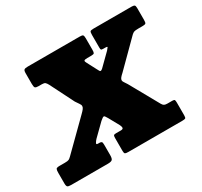

<svg xmlns="http://www.w3.org/2000/svg" viewBox="-222 -955 1218 1159"><g transform="rotate(-30 387.0 -375.0)"><path d="M114.5 -615H90.5Q73 -615 67.8 -620.5Q62.5 -626 62.5 -647V-721.5Q62.5 -740 68.8 -745Q75 -750 93.5 -750H454.5Q472 -750 477.2 -745.8Q482.5 -741.5 482.5 -723V-643Q482.5 -626 479 -620.5Q475.5 -615 458.5 -615H431Q411 -615 408.2 -609.8Q405.5 -604.5 413.5 -591L446 -529Q451.5 -519.5 454.5 -513.2Q457.5 -507 462 -507Q467.5 -507 476 -514.8Q484.5 -522.5 495.5 -534L556.5 -594Q565.5 -604.5 569.2 -609.8Q573 -615 555.5 -615H544Q530 -615 527.5 -618.5Q525 -622 525 -633.5V-720.5Q525 -740 529 -745Q533 -750 552.5 -750H816Q831.5 -750 837 -746Q842.5 -742 842.5 -725V-643.5Q842.5 -624 837.8 -619.5Q833 -615 813.5 -615H785.5Q764.5 -615 756.2 -611.8Q748 -608.5 739.5 -600.5L570 -431.5Q557.5 -420.5 550.2 -411.5Q543 -402.5 543 -394.5Q543 -387 549 -379Q555 -371 564 -356L676.5 -154.5Q683 -143 690.5 -139Q698 -135 713 -135H746Q759 -135 761.8 -130.5Q764.5 -126 764.5 -111V-23.5Q764.5 -6.5 759.5 -3.2Q754.5 0 737.5 0H362Q346 0 340.2 -3.2Q334.5 -6.5 334.5 -22.5V-111.5Q334.5 -127 338 -131Q341.5 -135 354 -135H387Q402.5 -135 404 -143Q405.5 -151 399 -164.5L358.5 -238Q352 -247.5 348.5 -253.8Q345 -260 340.5 -260Q333.5 -260 315 -243.5L235 -165Q225.5 -155 220 -145Q214.5 -135 228 -135H238.5Q249.5 -135 253.5 -130.8Q257.5 -126.5 257.5 -110.5V-38.5Q257.5 -14.5 249.8 -7.2Q242 0 220 0H-36.5Q-55 0 -61.2 -4.8Q-67.5 -9.5 -67.5 -29V-101.5Q-67.5 -121.5 -63.8 -128.2Q-60 -135 -39 -135H-3Q18 -135 25.5 -138.8Q33 -142.5 43 -152.5L232 -339Q245 -351.5 252.2 -361Q259.5 -370.5 259.5 -379.5Q259.5 -388.5 251.8 -398.8Q244 -409 234 -425L151 -590Q143.5 -604 136.8 -609.5Q130 -615 114.5 -615Z"/></g></svg>

Font: Besley* Narrow Fatface
Style: Italic
Weight: 900
Width: 4
Italic angle: -13°
Designer: Owen Earl
Foundry: indestructible type*
Version: Version 3.000; ttfautohint (v1.8.3)